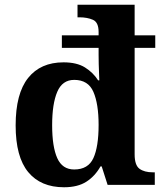

<svg xmlns="http://www.w3.org/2000/svg" viewBox="-20 -780 689 810"><path d="M250 10Q152 10 99 -54Q46 -118 46 -251Q46 -385 98.5 -451Q151 -517 248 -517Q304 -517 338.5 -495.5Q373 -474 394 -441H399Q399 -448 398 -467.5Q397 -487 396.5 -509.5Q396 -532 396 -549V-578H241V-631H396V-645Q396 -686 372 -696.5Q348 -707 315 -707H307V-760H548V-631H635V-578H548V-129Q548 -83 568.5 -68Q589 -53 625 -53H633V0H434L409 -78H404Q381 -37 344.5 -13.5Q308 10 250 10ZM293 -65Q352 -65 374 -113Q396 -161 396 -253Q396 -342 374 -392.5Q352 -443 293 -443Q243 -443 221.5 -392.5Q200 -342 200 -252Q200 -161 221.5 -113Q243 -65 293 -65Z"/></svg>

Font: Noto Serif Myanmar
Style: Bold
Weight: 700
Designer: Ben Mitchell and the Monotype Design Team
Foundry: Monotype Imaging Inc.
Version: Version 2.106; ttfautohint (v1.8.4.7-5d5b)